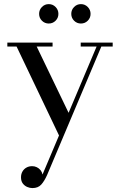

<svg xmlns="http://www.w3.org/2000/svg" viewBox="-20 -672 586 955"><path d="M162.5 -440.5 330.5 -91.5 282 19.5 62.5 -440.5H16.5V-460H241.5V-440.5ZM540.5 -460V-440.5H484L214.5 198Q201 228.5 185.2 246Q169.5 263.5 141 263.5Q128.5 263.5 115.5 258Q102.5 252.5 93.5 240.8Q84.5 229 84.5 210Q84.5 193.5 91.8 181Q99 168.5 111.5 161.5Q124 154.5 140 154.5Q152.5 154.5 163.2 159.8Q174 165 181.5 174.2Q189 183.5 191.5 196L460.5 -440.5H381.5V-460ZM382.5 -555Q362.5 -555 348.5 -569Q334.5 -583 334.5 -603Q334.5 -623 348.5 -637.2Q362.5 -651.5 382.5 -651.5Q402.5 -651.5 416.5 -637.2Q430.5 -623 430.5 -603Q430.5 -583 416.5 -569Q402.5 -555 382.5 -555ZM222.5 -555Q202.5 -555 188.5 -569Q174.5 -583 174.5 -603Q174.5 -623 188.5 -637.2Q202.5 -651.5 222.5 -651.5Q242.5 -651.5 256.5 -637.2Q270.5 -623 270.5 -603Q270.5 -583 256.5 -569Q242.5 -555 222.5 -555Z"/></svg>

Font: Bodoni Moda 11pt
Style: Regular
Weight: 400
Version: Version 2.004